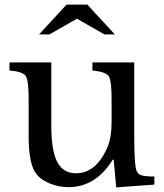

<svg xmlns="http://www.w3.org/2000/svg" viewBox="-20 -800 710 831"><path d="M463 -272V-370Q463 -452 450.5 -470.5Q438 -489 380 -495V-530H561V-223Q561 -112 567 -76Q571 -51 586.5 -43.5Q602 -36 648 -36V-1L483 11L472 -109H468Q394 10 277 10Q234 10 195 -6Q156 -22 136 -49Q104 -91 104 -211V-370Q104 -452 91.5 -471Q79 -490 21 -495V-530H202V-257Q202 -149 227.5 -99.5Q253 -50 309 -50Q397 -50 446 -165Q463 -206 463 -272ZM268 -780H358L477 -651H432L313 -719L194 -651H149Z"/></svg>

Font: Libre Baskerville
Style: Regular
Weight: 400
Designer: Pablo Impallari, Rodrigo Fuenzalida
Foundry: Pablo Impallari, Rodrigo Fuenzalida
Version: Version 1.000